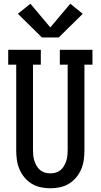

<svg xmlns="http://www.w3.org/2000/svg" viewBox="-20 -1002 540 1030"><path d="M250 8Q224 8 198 2.5Q172 -3 150 -16.5Q128 -30 111 -50.5Q94 -71 84 -95Q74 -119 70.5 -144.5Q67 -170 67 -196V-655H24V-735H199V-655H157V-196Q157 -182 158.5 -167.5Q160 -153 164.5 -139Q169 -125 176.5 -112Q184 -99 195.5 -89.5Q207 -80 221 -76Q235 -72 250 -72Q265 -72 279 -76Q293 -80 304.5 -89.5Q316 -99 323.5 -112Q331 -125 335.5 -139Q340 -153 341.5 -167.5Q343 -182 343 -196V-655H301V-735H476V-655H433V-196Q433 -170 429.5 -144.5Q426 -119 416 -95Q406 -71 389 -50.5Q372 -30 350 -16.5Q328 -3 302 2.5Q276 8 250 8ZM205 -801 76 -928 143 -982 250 -855 357 -982 424 -928 295 -801Z"/></svg>

Font: Iosevka Slab Medium
Style: Regular
Weight: 500
Monospace: yes
Designer: Belleve Invis
Foundry: Belleve Invis
Version: Version 11.1.1; ttfautohint (v1.8.3)